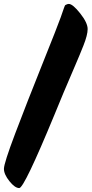

<svg xmlns="http://www.w3.org/2000/svg" viewBox="-25 -877 466 977"><path d="M73 80Q51 80 23 45Q-5 10 -5 -18Q-5 -46 52.5 -198Q110 -350 190 -549.5Q270 -749 284 -789Q298 -829 300 -835Q305 -851 309 -852Q318 -857 325 -857Q345 -857 383 -809Q421 -761 421 -729Q421 -699 399.5 -645Q378 -591 361 -552Q289 -385 252 -293Q98 80 73 80Z"/></svg>

Font: Kalam
Style: Bold
Weight: 700
Version: Version 2.001;PS 1.0;hotconv 1.0.79;makeotf.lib2.5.61930; tt